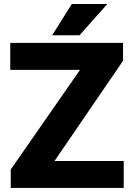

<svg xmlns="http://www.w3.org/2000/svg" viewBox="-20 -921 650 941"><path d="M586.4 -131.8V0H32.7V-90.3L372.1 -578.6H30.3V-710.9H583V-623L247.1 -131.8ZM235.4 -748 332 -901.4H505.9L369.6 -748Z"/></svg>

Font: Vazirmatn UI Black
Style: Regular
Weight: 900
Designer: Saber Rastikerdar
Foundry: Saber Rastikerdar
Version: Version 33.003